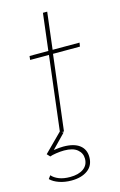

<svg xmlns="http://www.w3.org/2000/svg" viewBox="-118 -594 541 868"><g transform="rotate(-15 152.0 -160.0)"><path d="M129 0H119L126 4L63 69Q91 65 108 65Q158 65 184 85Q210 105 210 141Q210 181 181 202Q152 223 105 223Q74 223 48 214Q22 205 7 190L18 175Q30 189 51.5 197.5Q73 206 103 206Q143 206 166 189.5Q189 173 189 143Q189 117 168.5 100Q148 83 107 83Q90 83 70 86Q50 89 40 93L27 79L111 -5L153 -352H65L67 -370H155L176 -543H196L175 -370H301L298 -352H172Z"/></g></svg>

Font: Josefin Sans Thin
Style: Italic
Weight: 200
Italic angle: -7°
Designer: Santiago Orozco
Foundry: Typemade
Version: Version 2.000